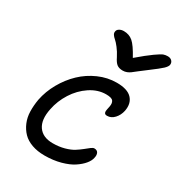

<svg xmlns="http://www.w3.org/2000/svg" viewBox="-198 -1038 1027 1108"><g transform="rotate(30 315.5 -484.0)"><path d="M595.2 -910.2Q613.3 -910.2 623.3 -899.4Q633.3 -888.7 630.9 -873Q628.4 -860.8 611.6 -844.5Q594.7 -828.1 533.2 -782.2Q512.7 -767.6 490.2 -749.5Q467.8 -731.4 458.7 -724.9Q449.7 -718.3 437.3 -713.1Q424.8 -708 410.2 -708Q385.7 -708 371.3 -718.8Q356.9 -729.5 342.8 -758.8Q328.1 -787.6 310.5 -810.1Q293 -832.5 281.7 -841.8Q270.5 -851.1 263.9 -861.3Q257.3 -871.6 259.8 -882.8Q261.7 -894.5 274.2 -901.9Q286.6 -909.2 303.2 -909.2Q338.9 -909.2 364 -887.7Q389.2 -866.2 424.8 -800.8Q482.9 -850.6 518.8 -876Q554.7 -901.4 567.4 -905.8Q580.1 -910.2 595.2 -910.2ZM264.2 -58.1Q216.8 -58.1 179.4 -71.5Q142.1 -85 118.9 -108.9Q95.7 -132.8 81.8 -165.8Q67.9 -198.7 66.9 -237.3Q65.9 -275.9 73.2 -318.8Q85.4 -380.4 117.4 -437Q149.4 -493.7 194.3 -536.6Q239.3 -579.6 297.4 -605.2Q355.5 -630.9 417 -630.9Q488.3 -630.9 518.3 -599.1Q548.3 -567.4 538.1 -514.2Q531.2 -481.9 510.5 -459.5Q489.7 -437 462.9 -437Q458 -437 454.6 -437.7Q451.2 -438.5 449 -440.4Q446.8 -442.4 445.3 -444.6Q443.8 -446.8 443.4 -450.4Q442.9 -454.1 442.9 -456.8Q442.9 -459.5 443.8 -464.6Q444.8 -469.7 445.3 -473.1Q445.8 -476.6 447.3 -482.7Q448.7 -488.8 449.2 -492.2Q453.6 -515.6 443.8 -528.8Q434.1 -542 397 -542Q342.3 -542 291.3 -508.1Q240.2 -474.1 206.1 -420.2Q171.9 -366.2 160.2 -306.2Q144 -228.5 173.8 -185.8Q203.6 -143.1 270 -143.1Q311.5 -143.1 346.7 -152.8Q381.8 -162.6 403.8 -176.5Q425.8 -190.4 442.9 -204.3Q460 -218.3 472.7 -228Q485.4 -237.8 494.1 -237.8Q512.7 -237.8 519.5 -224.4Q526.4 -210.9 521 -189.9Q517.1 -169.9 499 -147.9Q481 -126 450.4 -105.5Q419.9 -85 370.8 -71.5Q321.8 -58.1 264.2 -58.1Z"/></g></svg>

Font: Shantell Sans Irregular
Style: Italic
Weight: 400
Italic angle: -11.31°
Designer: Stephen Nixon, Anya Danilova, Shantell Martin
Foundry: Arrow Type
Version: Version 1.006;[9816181b4]